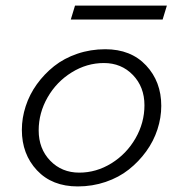

<svg xmlns="http://www.w3.org/2000/svg" viewBox="-20 -651 654 686"><path d="M232.9 -581.1 248 -630.9H576.2L561 -581.1ZM356 -475.1Q447.8 -475.1 502 -417.2Q556.2 -359.4 556.2 -272.9Q556.2 -230.5 542.5 -188.5Q528.8 -146.5 502.4 -110.1Q476.1 -73.7 440.4 -45.4Q404.8 -17.1 357.4 -1Q310.1 15.1 257.8 15.1Q166 15.1 112.1 -42.5Q58.1 -100.1 58.1 -187Q58.1 -229.5 71.8 -271.5Q85.4 -313.5 111.6 -349.9Q137.7 -386.2 173.3 -414.6Q209 -442.9 256.3 -459Q303.7 -475.1 356 -475.1ZM263.2 -34.2Q324.2 -34.2 378.2 -67.6Q432.1 -101.1 464.1 -156.7Q496.1 -212.4 496.1 -274.9Q496.1 -340.3 454.8 -383.1Q413.6 -425.8 351.1 -425.8Q290 -425.8 236.1 -392.3Q182.1 -358.9 150.1 -303.2Q118.2 -247.6 118.2 -185.1Q118.2 -119.6 159.4 -76.9Q200.7 -34.2 263.2 -34.2Z"/></svg>

Font: IntelOne Mono Light
Style: Italic
Weight: 300
Italic angle: -16°
Designer: Fred Shallcrass
Foundry: Frere-Jones Type LLC
Version: Version 1.200;hotconv 1.1.0;makeotfexe 2.6.0;FJTRelease1.2